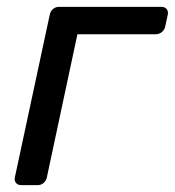

<svg xmlns="http://www.w3.org/2000/svg" viewBox="-20 -540 510 560"><path d="M42.2 0Q32 0 26.7 -6.4Q21.4 -12.7 23.4 -22.9L125.1 -497.1Q127.1 -507.3 134.5 -513.6Q142 -520 152.2 -520H450.6Q460.7 -520 466 -513.6Q471.3 -507.3 469.3 -497.1L462 -463Q460 -452.8 452 -446.4Q444.1 -440.1 433.9 -440.1H205.8L116.7 -22.9Q114.7 -12.7 107.2 -6.4Q99.7 0 89.6 0Z"/></svg>

Font: Rubik Light
Style: Italic
Weight: 300
Italic angle: -12°
Designer: Hubert and Fischer
Foundry: Hubert and Fischer
Version: Version 2.300;gftools[0.9.30]